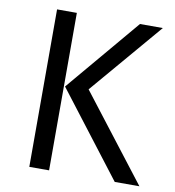

<svg xmlns="http://www.w3.org/2000/svg" viewBox="-80 -777 775 848"><g transform="rotate(10 307.5 -353.0)"><path d="M196.4 0H107.7V-706.2H196.4ZM201.5 -376.9 479.5 -706.2H582.1L306.2 -382.6L601.5 0H490.8Z"/></g></svg>

Font: FiraCode Nerd Font
Style: Regular
Weight: 400
Designer: Carrois Corporate, Edenspiekermann AG, Nikita Prokopov
Foundry: Carrois Corporate, Edenspiekermann AG, Nikita Prokopov
Version: Version 6.002;Nerd Fonts 2.1.0